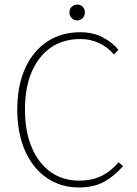

<svg xmlns="http://www.w3.org/2000/svg" viewBox="-20 -814 602 846"><path d="M328 12Q247 12 185.5 -30.5Q124 -73 90 -150.5Q56 -228 56 -332Q56 -410 75.5 -472.5Q95 -535 132 -580Q169 -625 220 -648.5Q271 -672 334 -672Q390 -672 433.5 -649Q477 -626 502 -594L482 -574Q455 -606 417 -624Q379 -642 334 -642Q258 -642 203.5 -604Q149 -566 119.5 -496.5Q90 -427 90 -332Q90 -237 119 -166.5Q148 -96 202 -57Q256 -18 330 -18Q383 -18 424.5 -37.5Q466 -57 503 -99L522 -82Q485 -39 439.5 -13.5Q394 12 328 12ZM320 -724Q307 -724 296.5 -734Q286 -744 286 -760Q286 -775 296.5 -784.5Q307 -794 321 -794Q334 -794 344 -784.5Q354 -775 354 -760Q354 -744 344 -734Q334 -724 320 -724Z"/></svg>

Font: Mada ExtraLight
Style: Regular
Weight: 250
Designer: Khaled Hosny
Version: Version 1.5